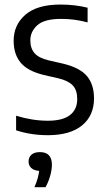

<svg xmlns="http://www.w3.org/2000/svg" viewBox="-20 -570 454 823"><path d="M185.5 9.5Q112.5 9.5 49 -11.5V-74Q119 -52.5 185 -52.5Q249 -52.5 280 -76.8Q311 -101 311 -145Q311 -184 291.8 -204Q272.5 -224 231.5 -234L168 -248.5Q98 -265.5 68.2 -301.8Q38.5 -338 38.5 -395.5Q38.5 -463 88.8 -506.8Q139 -550.5 239 -550.5Q271.5 -550.5 300.2 -547Q329 -543.5 355.5 -537V-474Q325.5 -482 298.5 -485.5Q271.5 -489 241.5 -489Q170.5 -489 140.2 -462Q110 -435 110 -397Q110 -363 128 -342.2Q146 -321.5 187.5 -311.5L251 -297Q323 -279.5 353 -243.5Q383 -207.5 383 -148.5Q383 -74.5 331.8 -32.5Q280.5 9.5 185.5 9.5ZM127.5 232.5Q137 211 141.5 194.2Q146 177.5 148 162.5Q125.5 161 114 150.2Q102.5 139.5 102.5 122Q102.5 104 115 93Q127.5 82 151 82Q202.5 82 202.5 136Q202.5 157 195.2 183.2Q188 209.5 175 232.5Z"/></svg>

Font: Encode Sans Semi Condensed
Style: Regular
Weight: 400
Width: 4
Designer: Multiple Designers
Foundry: Impallari Type
Version: Version 3.000; ttfautohint (v1.8.3) -l 8 -r 50 -G 200 -x 14 